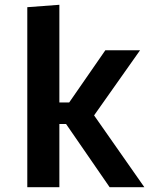

<svg xmlns="http://www.w3.org/2000/svg" viewBox="-20 -782 623 802"><path d="M228 0H94V-752L228 -762V-354H269L420 -572H565L373 -300L583 0H438L256 -264H228Z"/></svg>

Font: Sintony
Style: Bold
Weight: 700
Designer: Eduardo Rodriguez Tunni
Foundry: Eduardo Rodriguez Tunni
Version: Version 1.001